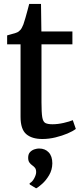

<svg xmlns="http://www.w3.org/2000/svg" viewBox="-20 -720 430 1009"><path d="M202.5 10.5Q147.5 10.5 117.8 -15.2Q88 -41 88 -106V-487H17.5V-534Q27.5 -537 39.5 -540.2Q51.5 -543.5 62 -546.8Q72.5 -550 77.5 -554Q83.5 -558.5 87.8 -563.5Q92 -568.5 95.5 -575.5Q99 -582.5 103 -592Q107.5 -604.5 113.5 -625.5Q119.5 -646.5 125 -667Q130.5 -687.5 133.5 -699.5H195.5L197.5 -554.5H360.5V-487H198V-183Q198 -129 202 -104.5Q206 -80 218.5 -73.5Q231 -67 256 -67Q284 -67 315.2 -74.2Q346.5 -81.5 362.5 -88.5L378.5 -42.5Q363 -30.5 334.8 -18.5Q306.5 -6.5 271.8 2Q237 10.5 202.5 10.5ZM255 138.5Q254.5 173 238 200.8Q221.5 228.5 201.5 246.2Q181.5 264 170.5 269.5H169.5L136.5 249.5L135.5 243Q149.5 236.5 159.8 217.2Q170 198 170 184.5Q170 169 163.2 161.2Q156.5 153.5 149 148.5Q141 143 134.5 134Q128 125 128 109Q128 89.5 138.2 79Q148.5 68.5 161.8 64.5Q175 60.5 183.5 60.5H186Q217 60.5 236 80.8Q255 101 255 138.5Z"/></svg>

Font: Merriweather 20pt Medium
Style: Regular
Weight: 500
Version: Version 2.100